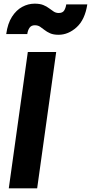

<svg xmlns="http://www.w3.org/2000/svg" viewBox="-20 -1029 497 1049"><path d="M28 0 132 -745H287L183 0ZM300 -839Q272 -839 254 -847Q236 -855 223.5 -865Q211 -875 199 -883Q187 -891 170 -891Q151 -891 141.5 -877.5Q132 -864 129 -843H14Q22 -901 45.5 -937.5Q69 -974 101.5 -991.5Q134 -1009 169 -1009Q198 -1009 216.5 -1001.5Q235 -994 248.5 -983.5Q262 -973 274 -965.5Q286 -958 301 -958Q322 -958 330.5 -971.5Q339 -985 342 -1005H457Q444 -921 398.5 -880Q353 -839 300 -839Z"/></svg>

Font: Plus Jakarta Sans ExtraBold
Style: Italic
Weight: 800
Italic angle: -8°
Designer: Gumpita Rahayu
Foundry: Tokotype
Version: Version 2.071; ttfautohint (v1.8.4.7-5d5b);gftools[0.9.29]